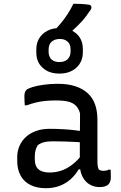

<svg xmlns="http://www.w3.org/2000/svg" viewBox="-20 -985 640 1015"><path d="M297 -837Q333 -837 360.5 -823Q388 -809 403 -784.5Q418 -760 418 -726V-709Q418 -659 384 -627.5Q350 -596 294 -596Q239 -596 205.5 -626.5Q172 -657 172 -707V-724Q172 -758 187.5 -783Q203 -808 231 -822.5Q259 -837 297 -837ZM297 -779Q269 -779 253 -764.5Q237 -750 237 -723V-710Q237 -697 241.5 -686.5Q246 -676 254 -669Q262 -663 271.5 -660Q281 -657 294 -657Q322 -657 337.5 -672Q353 -687 353 -712V-725Q353 -738 349 -748.5Q345 -759 336 -766Q329 -772 319.5 -775.5Q310 -779 297 -779ZM368 -965Q388 -965 401 -964.5Q414 -964 425.5 -963Q437 -962 452 -960Q460 -958 462.5 -951Q465 -944 461 -936Q449 -918 437.5 -902.5Q426 -887 414 -873.5Q402 -860 386.5 -845Q371 -830 351 -812Q343 -807 334.5 -804.5Q326 -802 315 -802Q302 -802 291.5 -802.5Q281 -803 272 -804.5Q263 -806 253 -808Q278 -834 299 -859Q320 -884 337 -910Q354 -936 368 -965ZM495 -352Q495 -325 495 -297.5Q495 -270 495 -242.5Q495 -215 495 -187.5Q495 -160 495 -132Q495 -118 496.5 -108Q498 -98 502 -89Q507 -85 513.5 -83.5Q520 -82 528 -82Q535 -82 542 -83.5Q549 -85 554 -88H565Q565 -77 565.5 -67Q566 -57 566 -46Q566 -33 561 -22Q556 -11 548 -6Q541 -1 530 1.5Q519 4 507 4Q484 4 464.5 -4.5Q445 -13 431 -29Q417 -45 409.5 -67Q402 -89 402 -117Q402 -149 402 -184.5Q402 -220 402 -249Q402 -277 402.5 -300Q403 -323 403 -344Q403 -365 403 -386Q396 -412 380.5 -427Q365 -442 340 -448Q315 -454 276 -454Q247 -454 220.5 -451.5Q194 -449 169.5 -443Q145 -437 121 -428H111Q110 -440 109.5 -453Q109 -466 109 -479Q109 -488 111.5 -496Q114 -504 119 -509Q127 -517 151 -524.5Q175 -532 210.5 -537Q246 -542 286 -542Q339 -542 378.5 -529Q418 -516 444 -492Q470 -468 482.5 -433Q495 -398 495 -352ZM164 -142Q164 -107 183.5 -90Q203 -73 242 -73Q273 -73 302.5 -82.5Q332 -92 361 -114Q390 -136 419 -173L421 -90H396Q380 -62 355 -39Q330 -16 296.5 -3Q263 10 223 10Q175 10 141 -7Q107 -24 89 -56.5Q71 -89 71 -135V-154Q71 -186 83 -213.5Q95 -241 117.5 -261.5Q140 -282 171.5 -293Q203 -304 242 -304Q279 -304 313 -302Q347 -300 376 -296.5Q405 -293 426 -289Q433 -287 436.5 -278Q440 -269 441.5 -256Q443 -243 443 -229Q410 -233 380 -234.5Q350 -236 320.5 -237Q291 -238 258 -238Q231 -238 212 -233Q193 -228 179 -217Q172 -205 168 -191Q164 -177 164 -158Z"/></svg>

Font: Rec Mono Semicasual
Style: Regular
Weight: 400
Version: Version 1.085; ttfautohint (v1.8.4.7-5d5b)